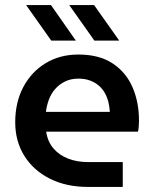

<svg xmlns="http://www.w3.org/2000/svg" viewBox="-20 -737 606 757"><path d="M327 0Q241 0 176.5 -32.5Q112 -65 76 -122.5Q40 -180 40 -255Q40 -334 72 -394Q104 -454 160 -488Q216 -522 289 -522Q371 -522 424 -487Q477 -452 502.5 -393Q528 -334 528 -261Q528 -251 527 -238Q526 -225 524 -218H162Q168 -178 191 -151.5Q214 -125 249 -111.5Q284 -98 327 -98H464V0ZM161 -296H413Q412 -315 407.5 -334Q403 -353 393.5 -370Q384 -387 369.5 -399.5Q355 -412 335 -419.5Q315 -427 289 -427Q259 -427 236 -415.5Q213 -404 197 -385.5Q181 -367 172.5 -343.5Q164 -320 161 -296ZM352 -577 253 -717H351L450 -577ZM182 -577 83 -717H181L279 -577Z"/></svg>

Font: MuseoModerno Thin Medium
Style: Regular
Weight: 500
Version: Version 1.003